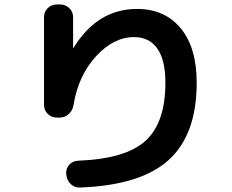

<svg xmlns="http://www.w3.org/2000/svg" viewBox="-20 -783 1040 859"><path d="M233 -257Q210 -257 193.5 -273.5Q177 -290 177 -313V-707Q177 -730 193.5 -746.5Q210 -763 233 -763H250Q273 -763 290 -746.5Q307 -730 307 -707V-568V-567Q309 -567 309 -569Q416 -743 593 -743Q717 -743 788.5 -656.5Q860 -570 860 -413Q860 -181 735 -67.5Q610 46 338 56Q314 57 296.5 40.5Q279 24 277 0L276 -7Q275 -30 290.5 -46.5Q306 -63 329 -64Q542 -72 631 -153Q720 -234 720 -413Q720 -514 684 -565.5Q648 -617 580 -617Q488 -617 409 -530.5Q330 -444 309 -313Q305 -289 288 -273Q271 -257 247 -257Z"/></svg>

Font: Rounded Mplus 1c Bold
Style: Bold
Weight: 700
Version: Version 1.059.20150529